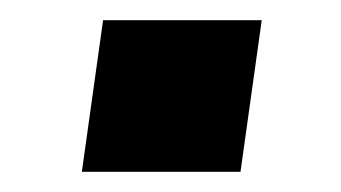

<svg xmlns="http://www.w3.org/2000/svg" viewBox="-20 -362 337 190"><path d="M61 -192 82 -342H239L218 -192Z"/></svg>

Font: Finlandica
Style: Bold Italic
Weight: 700
Italic angle: -8°
Designer: Niklas Ekholm, Juho Hiilivirta, Jaakko Suomalainen
Foundry: Helsinki Type Studio
Version: Version 1.064; ttfautohint (v1.8.4.7-5d5b)